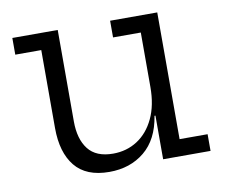

<svg xmlns="http://www.w3.org/2000/svg" viewBox="-65 -611 822 702"><g transform="rotate(-10 346.0 -260.0)"><path d="M488.5 -470.5H385.5V-532.5H560.5V-62H664.5V0H488.5ZM191 -532.5V-193Q191 -127.5 220.2 -89.8Q249.5 -52 312.5 -52Q363 -52 402.8 -77.8Q442.5 -103.5 465.5 -152Q488.5 -200.5 488.5 -268.5L506 -162H485Q471.5 -76 418.2 -32.2Q365 11.5 287.5 11.5Q201.5 11.5 160.2 -39.5Q119 -90.5 119 -181V-470.5H22.5V-532.5Z"/></g></svg>

Font: Hepta Slab
Style: Regular
Weight: 400
Designer: Michael LaGattuta
Foundry: Michael LaGattuta
Version: Version 1.100